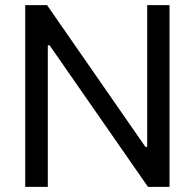

<svg xmlns="http://www.w3.org/2000/svg" viewBox="-20 -727 758 747"><path d="M639.6 0H555.7L172.9 -550.8H166V0H78.1V-707H163.1L545.9 -155.3H552.7V-707H639.6Z"/></svg>

Font: Pretendard
Style: Regular
Weight: 400
Designer: Base glyphs from Inter by Rasmus Andersson; Hangeul glyphs from Noto Sans CJK(Source Han Sans) by Jang Soo-young and Kan
Foundry: Kil Hyung-jin
Version: Version 1.309